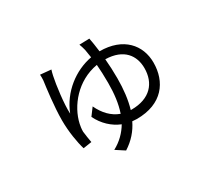

<svg xmlns="http://www.w3.org/2000/svg" viewBox="-134 -843 1268 1157"><g transform="rotate(-30 500.0 -264.5)"><path d="M590 -612 520 -610C525 -598 530 -581 534 -565L543 -509C424 -487 312 -402 264 -278C260 -344 277 -472 289 -527C292 -539 295 -555 299 -565L224 -572C225 -561 225 -547 224 -532C218 -488 201 -363 201 -267C201 -188 215 -106 230 -57L289 -66C285 -86 279 -126 277 -145C277 -165 280 -183 283 -197C307 -306 403 -427 550 -452C553 -416 555 -374 555 -324C555 -250 547 -183 527 -125C472 -145 431 -188 403 -248L365 -197C395 -135 444 -90 501 -67C474 -22 437 16 385 44L445 83C500 48 539 3 565 -51L596 -49C775 -49 853 -161 853 -294C853 -415 770 -515 605 -515C600 -555 595 -588 590 -612ZM611 -456C738 -453 789 -379 789 -292C789 -189 727 -114 597 -114H591C609 -175 617 -245 617 -320C617 -367 615 -413 611 -456Z"/></g></svg>

Font: ChiuKong Gothic MN Normal
Style: Regular
Weight: 350
Designer: Ryoko NISHIZUKA 西塚涼子 (kana, bopomofo & ideographs); Paul D. Hunt (Latin, Greek & Cyrillic); Sandoll Communications 산돌커뮤니
Foundry: Adobe
Version: Version 1.300